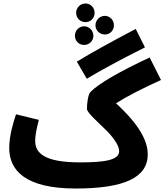

<svg xmlns="http://www.w3.org/2000/svg" viewBox="-20 -1061 944 1102"><path d="M471 -934C500 -934 523 -957 523 -987C523 -1017 500 -1041 471 -1041C441 -1041 417 -1017 417 -987C417 -957 441 -934 471 -934ZM582 -863C611 -863 634 -886 634 -916C634 -945 611 -970 582 -970C552 -970 528 -945 528 -916C528 -886 552 -863 582 -863ZM463 -803C492 -803 516 -826 516 -856C516 -885 492 -910 463 -910C433 -910 410 -885 410 -856C410 -826 433 -803 463 -803ZM478 -609C559 -657 656 -711 812 -789L759 -895C604 -813 502 -757 421 -707ZM414 21C694 21 828 -42 828 -175C828 -252 780 -345 646 -468C705 -506 786 -548 904 -602L839 -731C669 -652 546 -581 500 -534C485 -520 479 -466 479 -436C479 -415 541 -361 595 -308C637 -264 664 -223 664 -193C664 -141 576 -129 440 -129C239 -129 182 -180 182 -252C182 -290 193 -334 203 -373L72 -405C55 -355 33 -280 33 -211C33 -83 126 21 414 21Z"/></svg>

Font: Noto Sans Arabic UI SmCn XBd
Style: Regular
Weight: 800
Width: 4
Designer: Monotype Design Team, Nadine Chahine and Nizar Qandah
Foundry: Monotype Imaging Inc.
Version: Version 2.010